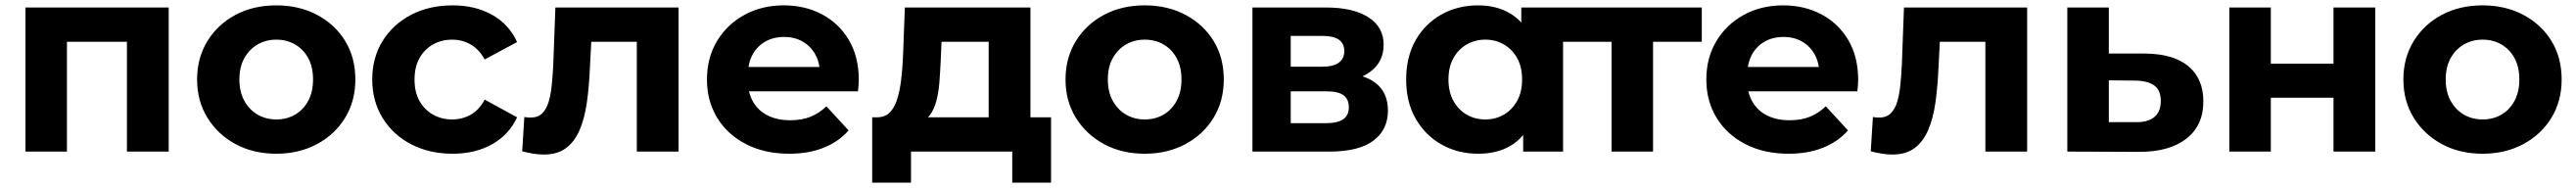

<svg xmlns="http://www.w3.org/2000/svg" viewBox="-20 -566 9618 702"><path d="M75 0V-538H610V0H454V-445L489 -410H195L230 -445V0Z M1012 8Q926 8 859.5 -28Q793 -64 754.5 -126.5Q716 -189 716 -269Q716 -350 754.5 -412.5Q793 -475 859.5 -510.5Q926 -546 1012 -546Q1097 -546 1164 -510.5Q1231 -475 1269 -413Q1307 -351 1307 -269Q1307 -189 1269 -126.5Q1231 -64 1164 -28Q1097 8 1012 8ZM1012 -120Q1051 -120 1082 -138Q1113 -156 1131 -189.5Q1149 -223 1149 -269Q1149 -316 1131 -349Q1113 -382 1082 -400Q1051 -418 1012 -418Q973 -418 942 -400Q911 -382 892.5 -349Q874 -316 874 -269Q874 -223 892.5 -189.5Q911 -156 942 -138Q973 -120 1012 -120Z M1670 8Q1583 8 1515 -27.5Q1447 -63 1408.5 -126Q1370 -189 1370 -269Q1370 -350 1408.5 -412.5Q1447 -475 1515 -510.5Q1583 -546 1670 -546Q1755 -546 1818 -510.5Q1881 -475 1911 -409L1790 -344Q1769 -382 1737.5 -400Q1706 -418 1669 -418Q1629 -418 1597 -400Q1565 -382 1546.5 -349Q1528 -316 1528 -269Q1528 -222 1546.5 -189Q1565 -156 1597 -138Q1629 -120 1669 -120Q1706 -120 1737.5 -137.5Q1769 -155 1790 -194L1911 -128Q1881 -63 1818 -27.5Q1755 8 1670 8Z M1930 -1 1938 -129Q1944 -128 1950 -127.5Q1956 -127 1961 -127Q1989 -127 2005 -143Q2021 -159 2029 -186.5Q2037 -214 2040.5 -249Q2044 -284 2046 -322L2054 -538H2514V0H2358V-448L2393 -410H2157L2190 -450L2183 -315Q2180 -243 2171.5 -183Q2163 -123 2144 -79.5Q2125 -36 2093 -12.5Q2061 11 2011 11Q1993 11 1973 8Q1953 5 1930 -1Z M2927 8Q2835 8 2765.5 -28Q2696 -64 2658 -126.5Q2620 -189 2620 -269Q2620 -350 2657.5 -412.5Q2695 -475 2760 -510.5Q2825 -546 2907 -546Q2986 -546 3049.5 -512.5Q3113 -479 3150 -416.5Q3187 -354 3187 -267Q3187 -258 3186 -246.5Q3185 -235 3184 -225H2747V-316H3102L3042 -289Q3042 -331 3025 -362Q3008 -393 2978 -410.5Q2948 -428 2908 -428Q2868 -428 2837.5 -410.5Q2807 -393 2790 -361.5Q2773 -330 2773 -287V-263Q2773 -219 2792.5 -185.5Q2812 -152 2847.5 -134.5Q2883 -117 2931 -117Q2974 -117 3006.5 -130Q3039 -143 3066 -169L3149 -79Q3112 -37 3056 -14.5Q3000 8 2927 8Z M3672 -70V-410H3496L3493 -341Q3491 -298 3488 -259Q3485 -220 3476.5 -188.5Q3468 -157 3452 -135.5Q3436 -114 3409 -106L3255 -128Q3284 -128 3302 -145.5Q3320 -163 3330 -194.5Q3340 -226 3345 -266.5Q3350 -307 3352 -352L3359 -538H3828V-70ZM3237 116V-128H3905V116H3760V0H3382V116Z M4255 8Q4169 8 4102.5 -28Q4036 -64 3997.5 -126.5Q3959 -189 3959 -269Q3959 -350 3997.5 -412.5Q4036 -475 4102.5 -510.5Q4169 -546 4255 -546Q4340 -546 4407 -510.5Q4474 -475 4512 -413Q4550 -351 4550 -269Q4550 -189 4512 -126.5Q4474 -64 4407 -28Q4340 8 4255 8ZM4255 -120Q4294 -120 4325 -138Q4356 -156 4374 -189.5Q4392 -223 4392 -269Q4392 -316 4374 -349Q4356 -382 4325 -400Q4294 -418 4255 -418Q4216 -418 4185 -400Q4154 -382 4135.5 -349Q4117 -316 4117 -269Q4117 -223 4135.5 -189.5Q4154 -156 4185 -138Q4216 -120 4255 -120Z M4657 0V-538H4932Q5033 -538 5090 -501.5Q5147 -465 5147 -399Q5147 -333 5093.5 -295.5Q5040 -258 4952 -258L4968 -294Q5066 -294 5114.5 -258Q5163 -222 5163 -153Q5163 -82 5109 -41Q5055 0 4944 0ZM4800 -106H4931Q4974 -106 4995.5 -120.5Q5017 -135 5017 -165Q5017 -196 4997 -210.5Q4977 -225 4934 -225H4800ZM4800 -317H4918Q4959 -317 4979.5 -332Q5000 -347 5000 -375Q5000 -404 4979.5 -418Q4959 -432 4918 -432H4800Z M5500 8Q5424 8 5363 -26.5Q5302 -61 5266.5 -123Q5231 -185 5231 -269Q5231 -354 5266.5 -416Q5302 -478 5363 -512Q5424 -546 5500 -546Q5568 -546 5619 -516Q5670 -486 5698 -425Q5726 -364 5726 -269Q5726 -175 5699 -113.5Q5672 -52 5621.5 -22Q5571 8 5500 8ZM5527 -120Q5565 -120 5596 -138Q5627 -156 5645.5 -189.5Q5664 -223 5664 -269Q5664 -316 5645.5 -349Q5627 -382 5596 -400Q5565 -418 5527 -418Q5488 -418 5457 -400Q5426 -382 5407.5 -349Q5389 -316 5389 -269Q5389 -223 5407.5 -189.5Q5426 -156 5457 -138Q5488 -120 5527 -120ZM5668 0V-110L5671 -270L5661 -429V-538H5817V0Z M5998 0V-446L6033 -410H5816V-538H6335V-410H6118L6153 -446V0Z M6659 8Q6567 8 6497.5 -28Q6428 -64 6390 -126.5Q6352 -189 6352 -269Q6352 -350 6389.5 -412.5Q6427 -475 6492 -510.5Q6557 -546 6639 -546Q6718 -546 6781.5 -512.5Q6845 -479 6882 -416.5Q6919 -354 6919 -267Q6919 -258 6918 -246.5Q6917 -235 6916 -225H6479V-316H6834L6774 -289Q6774 -331 6757 -362Q6740 -393 6710 -410.5Q6680 -428 6640 -428Q6600 -428 6569.5 -410.5Q6539 -393 6522 -361.5Q6505 -330 6505 -287V-263Q6505 -219 6524.5 -185.5Q6544 -152 6579.5 -134.5Q6615 -117 6663 -117Q6706 -117 6738.5 -130Q6771 -143 6798 -169L6881 -79Q6844 -37 6788 -14.5Q6732 8 6659 8Z M6966 -1 6974 -129Q6980 -128 6986 -127.5Q6992 -127 6997 -127Q7025 -127 7041 -143Q7057 -159 7065 -186.5Q7073 -214 7076.5 -249Q7080 -284 7082 -322L7090 -538H7550V0H7394V-448L7429 -410H7193L7226 -450L7219 -315Q7216 -243 7207.5 -183Q7199 -123 7180 -79.5Q7161 -36 7129 -12.5Q7097 11 7047 11Q7029 11 7009 8Q6989 5 6966 -1Z M7991 -366Q8097 -365 8152.5 -318.5Q8208 -272 8208 -187Q8208 -98 8145 -48.5Q8082 1 7970 1L7700 0V-538H7855V-366ZM7956 -110Q8001 -109 8025 -129Q8049 -149 8049 -189Q8049 -229 8025 -246.5Q8001 -264 7956 -265L7855 -266V-110Z M8305 0V-538H8460V-328H8694V-538H8850V0H8694V-201H8460V0Z M9251 8Q9165 8 9098.5 -28Q9032 -64 8993.5 -126.5Q8955 -189 8955 -269Q8955 -350 8993.5 -412.5Q9032 -475 9098.5 -510.5Q9165 -546 9251 -546Q9336 -546 9403 -510.5Q9470 -475 9508 -413Q9546 -351 9546 -269Q9546 -189 9508 -126.5Q9470 -64 9403 -28Q9336 8 9251 8ZM9251 -120Q9290 -120 9321 -138Q9352 -156 9370 -189.5Q9388 -223 9388 -269Q9388 -316 9370 -349Q9352 -382 9321 -400Q9290 -418 9251 -418Q9212 -418 9181 -400Q9150 -382 9131.5 -349Q9113 -316 9113 -269Q9113 -223 9131.5 -189.5Q9150 -156 9181 -138Q9212 -120 9251 -120Z"/></svg>

Font: MOST Montserrat
Style: Bold
Weight: 700
Designer: Julieta Ulanovsky
Foundry: Julieta Ulanovsky
Version: Version 8.000;March 11, 2024;FontCreator 15.0.0.2926 64-bit